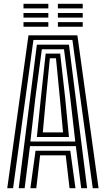

<svg xmlns="http://www.w3.org/2000/svg" viewBox="-20 -985 554 1005"><path d="M18 0 129 -800H385L496 0H465.5L359 -775.8H155L48.5 0ZM78 0 173 -751.2H341L436 0H405L377 -220H137L109 0ZM139 -244H374L347.5 -475.2L315 -727H199L165.5 -475.2ZM173 -268 194.2 -475.2 219 -704.5H295L320.8 -475.2L341 -268ZM204 -292H310L293 -475.2L273 -680H241L221 -475.2ZM139 0 166 -196H348L375 0H344L324 -172H190L170 0ZM283 -941V-965H413V-941ZM103 -941V-965H233V-941ZM103 -893V-917H233V-893ZM283 -893V-917H413V-893ZM103 -845V-869H233V-845ZM283 -845V-869H413V-845Z"/></svg>

Font: Big Shoulders Inline Text Black
Style: Regular
Weight: 900
Designer: Patric King
Foundry: XO Type Co
Version: Version 1.000